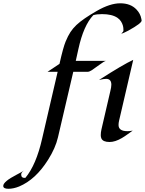

<svg xmlns="http://www.w3.org/2000/svg" viewBox="-156 -856 883 1170"><path d="M-9.8 183.1Q-26.9 194.8 -26.9 207.5Q-26.9 229.5 -2.4 228H-1.5Q64.5 148.9 100.6 -10.7L195.3 -418.5H133.8Q179.7 -448.7 206.5 -466.8Q229 -566.9 243.7 -602.3Q258.3 -637.7 273.2 -660.4Q288.1 -683.1 309.6 -703.6Q350.1 -741.7 434.1 -789.6Q514.6 -835.9 576.7 -835.9Q640.1 -835.9 675.8 -797.9Q699.7 -772.5 705.1 -742.2L707 -731.9Q710.4 -715.8 625 -668.9Q592.8 -651.9 583 -650.9Q596.2 -664.1 596.2 -667.5Q596.2 -670.9 595.9 -680.7Q595.7 -690.4 592.3 -701.9Q588.9 -713.4 581.3 -725.6Q573.7 -737.8 559.6 -747.6Q526.4 -770 465.8 -770Q434.1 -770 412.6 -763.7Q353 -700.7 321.8 -557.6Q313.5 -519.5 305.7 -484.9H488.8Q479 -482.9 448.5 -460.2Q418 -437.5 403.1 -428Q388.2 -418.5 378.4 -418.5H290.5L197.3 -19.5Q182.1 46.4 136.7 118.2Q61 238.3 -39.1 280.3Q-73.7 294.4 -105 294.4Q-136.2 294.4 -136.2 276.9Q-136.2 250.5 -54.7 208.5Q-20.5 190.9 -9.8 183.1ZM522.5 -339.8Q522.5 -375.5 490.7 -375.5Q476.1 -375.5 447.3 -368.7Q594.2 -462.9 655.8 -491.2L575.7 -146.5Q572.8 -133.8 569.6 -120.6Q566.4 -107.4 566.4 -94.2Q566.4 -56.6 621.1 -56.6Q634.8 -56.6 652.8 -60.1Q637.2 -49.3 620.6 -37.1Q604 -24.9 586.4 -14.6Q545.4 9.3 511.7 9.3Q471.7 9.3 461.9 -12.2Q458 -21 458 -32.2Q458 -49.8 462.4 -68.4L516.1 -299.8Q522.5 -325.2 522.5 -339.8Z"/></svg>

Font: Fondamento
Style: Italic
Weight: 400
Italic angle: -12°
Version: Version 1.000